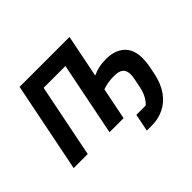

<svg xmlns="http://www.w3.org/2000/svg" viewBox="-191 -957 1401 1401"><g transform="rotate(-45 509.5 -257.0)"><path d="M593 184 620 49H716Q739 29 756 -3Q773 -35 781 -75L792 -129Q795 -144 797.5 -159.5Q800 -175 800 -188Q800 -229 778 -248Q756 -267 706 -267Q669 -267 641 -262Q613 -257 587 -248L537 0H392L506 -569H281L167 0H22L162 -698H677L611 -368H616Q639 -380 674 -388Q709 -396 750 -396Q843 -396 894 -348.5Q945 -301 945 -214Q945 -195 943 -171.5Q941 -148 936 -125L925 -71Q907 16 866.5 72.5Q826 129 769 156.5Q712 184 645 184Z"/></g></svg>

Font: IBM Plex Sans
Style: Italic
Weight: 400
Italic angle: -11.31°
Designer: Mike Abbink, Paul van der Laan, Pieter van Rosmalen
Foundry: Bold Monday
Version: Version 3.201